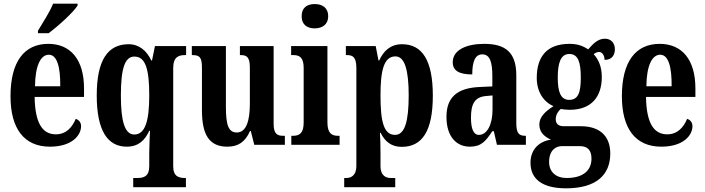

<svg xmlns="http://www.w3.org/2000/svg" viewBox="-20 -786 3827 1042"><path d="M186 -619V-606H244C298 -646 380 -721 401 -756V-766H268C251 -721 212 -664 186 -619ZM251 10C371 10 420 -52 420 -101C420 -123 407 -136 391 -141C372 -95 339 -57 283 -57C209 -57 170 -120 168 -260H436V-306C436 -464 362 -548 242 -548C112 -548 37 -452 37 -264C37 -90 109 10 251 10ZM307 -318H170C171 -428 200 -489 245 -489C290 -489 308 -422 307 -318Z M703 230H989V180H986C950 180 920 172 920 116V-416C920 -478 950 -487 985 -487H990V-536H821L805 -458H801C776 -511 735 -546 678 -546C565 -546 505 -460 505 -268C505 -75 565 10 668 10C731 10 766 -24 790 -76H794C793 -48 790 4 790 45V115C790 172 760 180 725 180H703ZM709 -56C657 -56 636 -128 636 -267C636 -413 657 -479 709 -479C771 -479 790 -408 790 -267C790 -128 767 -56 709 -56Z M1214 10C1271 10 1310 -14 1337 -75H1341L1360 0H1526V-49H1519C1488 -49 1465 -55 1465 -114V-536H1282V-487H1285C1316 -487 1336 -480 1336 -420V-223C1336 -129 1316 -67 1265 -67C1218 -67 1206 -112 1206 -207V-536H1021V-487H1024C1064 -487 1076 -475 1076 -417V-187C1076 -51 1118 10 1214 10Z M1688 -632C1728 -632 1761 -652 1761 -698C1761 -745 1728 -764 1688 -764C1647 -764 1617 -745 1617 -698C1617 -652 1647 -632 1688 -632ZM1561 0H1823V-49H1814C1780 -49 1757 -63 1757 -122V-536H1560V-487H1573C1606 -487 1628 -473 1628 -418V-121C1628 -63 1605 -49 1570 -49H1561Z M1848 230H2125V180H2101C2079 180 2045 172 2045 114V47C2045 4 2044 -35 2042 -65H2046C2069 -18 2104 11 2160 11C2271 11 2329 -74 2329 -267C2329 -461 2270 -546 2162 -546C2099 -546 2061 -509 2038 -458H2034L2019 -536H1857V-487H1863C1893 -487 1914 -478 1914 -417V113C1914 172 1880 180 1858 180H1848ZM2124 -54C2062 -54 2045 -127 2045 -269C2045 -400 2062 -480 2126 -480C2177 -480 2198 -404 2198 -268C2198 -128 2177 -54 2124 -54Z M2530 10C2592 10 2616 -20 2652 -74H2660L2677 0H2834V-49H2831C2794 -49 2782 -65 2782 -120V-377C2782 -502 2723 -548 2608 -548C2511 -548 2437 -515 2437 -448C2437 -403 2471 -382 2543 -382C2543 -450 2558 -491 2597 -491C2639 -491 2652 -449 2652 -373V-317L2585 -314C2463 -309 2403 -260 2403 -152C2403 -41 2460 10 2530 10ZM2579 -54C2549 -54 2536 -89 2536 -147C2536 -222 2556 -260 2619 -265L2653 -268V-191C2653 -111 2624 -54 2579 -54Z M3052 236C3215 236 3292 164 3292 47C3292 -41 3242 -101 3132 -101H3039C3014 -101 2996 -112 2996 -139C2996 -164 3011 -185 3024 -195C3034 -192 3059 -190 3071 -190C3192 -190 3246 -263 3246 -368C3246 -428 3226 -465 3202 -492C3210 -498 3219 -504 3232 -504C3245 -504 3261 -489 3261 -461C3302 -461 3317 -488 3317 -519C3317 -550 3298 -576 3263 -576C3221 -576 3195 -543 3172 -518C3144 -537 3114 -548 3071 -548C2949 -548 2893 -480 2893 -363C2893 -287 2931 -232 2984 -210C2940 -182 2907 -152 2907 -110C2907 -64 2940 -42 2970 -28C2906 -19 2859 25 2859 97C2859 186 2923 236 3052 236ZM3069 -244C3022 -244 3007 -289 3007 -364C3007 -443 3022 -493 3070 -493C3119 -493 3132 -445 3132 -365C3132 -288 3120 -244 3069 -244ZM3055 180C2997 180 2960 147 2960 93C2960 27 2999 7 3030 7H3126C3169 7 3190 29 3190 75C3190 137 3147 180 3055 180Z M3569 10C3689 10 3738 -52 3738 -101C3738 -123 3725 -136 3709 -141C3690 -95 3657 -57 3601 -57C3527 -57 3488 -120 3486 -260H3754V-306C3754 -464 3680 -548 3560 -548C3430 -548 3355 -452 3355 -264C3355 -90 3427 10 3569 10ZM3625 -318H3488C3489 -428 3518 -489 3563 -489C3608 -489 3626 -422 3625 -318Z"/></svg>

Font: Noto Serif Bengali ExtraCondensed
Style: Regular
Weight: 400
Width: 2
Designer: Juan Bruce, Universal Thirst, Indian Type Foundry and the Monotype Design Team.
Foundry: Monotype Imaging Inc.
Version: Version 2.003